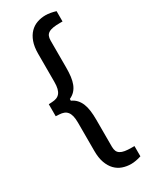

<svg xmlns="http://www.w3.org/2000/svg" viewBox="-269 -1023 976 1212"><g transform="rotate(-30 219.0 -417.0)"><path d="M138.7 -269V-63C138.7 -29.1 143 -0.3 151.6 23.4C160.2 47.2 171.9 66.7 186.5 81.8C201.2 96.9 218.3 107.9 237.8 114.7C257.3 121.6 278.2 125 300.3 125C310.7 125 322.3 123.9 335.2 121.6C348.1 119.3 360.8 116 373.5 111.8V37.1H355C334.8 37.1 318 36 304.4 33.7C290.9 31.4 279.9 27.6 271.5 22.2C263 16.8 257 9.8 253.4 1.2C249.8 -7.4 248 -18.1 248 -30.8V-228.5C248 -252.3 246.7 -273.9 244.1 -293.5C241.5 -313 237.1 -330.3 231 -345.5C224.8 -360.6 216.6 -373.7 206.5 -384.8C196.5 -395.8 183.9 -404.8 168.9 -411.6V-424.3C184.2 -431.2 197 -440.1 207.3 -451.2C217.5 -462.2 225.7 -475.4 231.7 -490.7C237.7 -506 241.9 -523.4 244.4 -542.7C246.8 -562.1 248 -583.8 248 -607.9V-803.7C248 -816.4 249.8 -827.1 253.4 -835.7C257 -844.3 263 -851.2 271.5 -856.4C279.9 -861.7 290.9 -865.4 304.4 -867.7C318 -870 334.8 -871.1 355 -871.1H373.5V-946.3C360.8 -950.2 348.1 -953.3 335.2 -955.6C322.3 -957.8 310.7 -959 300.3 -959C278.2 -959 257.3 -955.6 237.8 -948.7C218.3 -941.9 201.1 -930.9 186.3 -915.8C171.5 -900.6 159.7 -881.2 151.1 -857.4C142.5 -833.7 138.2 -805 138.2 -771.5V-566.9C138.2 -547.4 136.6 -531.2 133.3 -518.3C130 -505.5 125.2 -495 118.7 -487.1C112.1 -479.1 104.2 -473.3 94.7 -469.7C85.3 -466.1 74.4 -464 62 -463.4L37.1 -461.9V-374.5L62.5 -373C74.9 -372.4 85.8 -370.3 95.2 -366.7C104.7 -363.1 112.6 -357.3 119.1 -349.4C125.7 -341.4 130.5 -330.9 133.8 -317.9C137 -304.9 138.7 -288.6 138.7 -269Z"/></g></svg>

Font: Fjalla One
Style: Regular
Weight: 400
Designer: Irina Smirnova
Foundry: Irina Smirnova
Version: Version 1.001